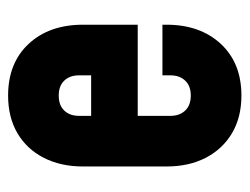

<svg xmlns="http://www.w3.org/2000/svg" viewBox="-91 -512 616 474"><g transform="rotate(-90 217.0 -275.0)"><path d="M218.1 13Q164.5 13 125.2 -10.2Q86 -33.5 64.5 -75Q43 -116.5 43 -172V-378Q43 -433.3 64.5 -475.1Q86 -517 125.2 -540Q164.5 -563 218.1 -563Q298.5 -563 345.8 -512.2Q393 -461.5 393 -378V-243H152V-358H268V-388Q268 -410.7 255 -424.3Q242 -438 218 -438Q194 -438 181 -424.3Q168 -410.7 168 -388V-162Q168 -139.7 181 -125.9Q194 -112 218 -112Q242 -112 255 -125.9Q268 -139.7 268 -162V-182H393V-172Q393 -89.1 345.8 -38Q298.5 13 218.1 13Z"/></g></svg>

Font: Mohave Light
Style: Regular
Weight: 300
Designer: Gumpita Rahayu
Foundry: Tokotype
Version: Version 2.003